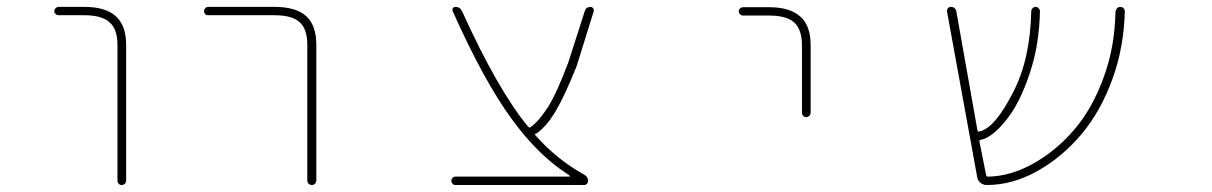

<svg xmlns="http://www.w3.org/2000/svg" viewBox="-20 -564 3540 561"><path d="M323.2 -36.1V-432.6Q323.2 -479.5 299.8 -499Q277.3 -519.5 226.6 -519.5H151.4Q146.5 -519.5 142.6 -522.9Q138.7 -526.4 138.7 -531.2Q138.7 -536.1 142.6 -540Q146.5 -543.9 151.4 -543.9H226.6Q288.1 -543.9 318.4 -516.6Q348.6 -489.3 348.6 -432.6V-36.1Q348.6 -31.2 344.7 -27.3Q340.8 -23.4 335.4 -23.4Q330.1 -23.4 326.7 -27.3Q323.2 -31.2 323.2 -36.1Z M877.9 -37.1V-432.6Q877.9 -479.5 855.5 -499Q834 -519.5 782.2 -519.5H587.9Q583 -519.5 579.6 -522.9Q576.2 -526.4 576.2 -531.2Q576.2 -536.1 579.6 -540Q583 -543.9 587.9 -543.9H782.2Q844.7 -543.9 875 -516.6Q904.3 -489.3 904.3 -432.6V-37.1Q904.3 -31.2 900.4 -27.3Q896.5 -23.4 891.1 -23.4Q885.7 -23.4 881.8 -27.3Q877.9 -31.2 877.9 -37.1Z M1310.5 -23.4Q1305.7 -23.4 1302.2 -27.3Q1298.8 -31.2 1298.8 -36.1Q1298.8 -41 1302.2 -44.4Q1305.7 -47.9 1310.5 -47.9H1643.6Q1644.5 -47.9 1645 -48.8Q1645.5 -49.8 1644.5 -50.8L1634.8 -57.6Q1550.8 -112.3 1475.6 -215.8Q1395.5 -324.2 1302.7 -531.2Q1300.8 -536.1 1303.2 -540Q1305.7 -543.9 1310.5 -543.9Q1324.2 -543.9 1330.1 -531.2Q1434.6 -300.8 1523.4 -193.4Q1526.4 -190.4 1530.3 -192.4Q1553.7 -209 1581.1 -251Q1607.4 -293 1640.6 -381.8L1688.5 -531.2Q1692.4 -543.9 1705.1 -543.9Q1710 -543.9 1712.9 -540Q1715.8 -536.1 1714.8 -531.2L1665 -371.1Q1629.9 -283.2 1602.5 -237.3Q1575.2 -192.4 1546.9 -173.8H1544.9Q1542 -170.9 1544.9 -168L1545.9 -167Q1607.4 -97.7 1688.5 -52.7Q1698.2 -46.9 1698.2 -35.2Q1698.2 -30.3 1694.8 -26.9Q1691.4 -23.4 1686.5 -23.4Z M2323.2 -234.4V-431.6Q2323.2 -478.5 2299.8 -499Q2277.3 -518.6 2226.6 -518.6H2151.4Q2146.5 -518.6 2142.6 -522Q2138.7 -525.4 2138.7 -530.8Q2138.7 -536.1 2142.6 -539.6Q2146.5 -543 2151.4 -543H2226.6Q2288.1 -543 2318.4 -515.6Q2348.6 -489.3 2348.6 -431.6V-234.4Q2348.6 -229.5 2344.7 -225.6Q2340.8 -221.7 2335.4 -221.7Q2330.1 -221.7 2326.7 -225.6Q2323.2 -229.5 2323.2 -234.4Z M2863.3 -23.4Q2852.5 -23.4 2844.2 -30.3Q2835.9 -37.1 2835 -47.9L2747.1 -530.3Q2746.1 -535.2 2749.5 -539.6Q2752.9 -543.9 2757.8 -543.9Q2771.5 -543.9 2774.4 -530.3L2835.9 -183.6Q2836.9 -178.7 2840.8 -179.7H2841.8Q2886.7 -189.5 2939.5 -293Q2990.2 -389.6 2993.2 -531.2Q2993.2 -536.1 2997.1 -540Q3001 -543.9 3005.9 -543.9Q3010.7 -543.9 3014.6 -540Q3018.6 -536.1 3018.6 -531.2Q3016.6 -432.6 2989.3 -351.6Q2960 -261.7 2918.9 -211.9Q2878.9 -162.1 2845.7 -155.3H2844.7Q2840.8 -154.3 2841.8 -150.4L2861.3 -52.7Q2862.3 -47.9 2866.2 -47.9Q2931.6 -48.8 2997.1 -85Q3064.5 -122.1 3118.7 -185.1Q3172.9 -248 3206.1 -341.8Q3237.3 -427.7 3239.3 -530.3Q3240.2 -536.1 3244.1 -540Q3248 -543.9 3253.4 -543.9Q3258.8 -543.9 3262.7 -540Q3266.6 -536.1 3266.6 -531.2Q3266.6 -530.3 3266.6 -530.3Q3263.7 -425.8 3231.4 -335.9Q3196.3 -238.3 3139.2 -170.9Q3082 -103.5 3009.8 -63.5Q2937.5 -23.4 2863.3 -23.4Z"/></svg>

Font: Rounded Mgen+ 1m thin
Style: Regular
Weight: 100
Designer: [Source Han Sans]
Ryoko NISHIZUKA  (kana & ideographs); Paul D. Hunt (Latin, Greek & Cyrillic); Wenlong ZHANG  (bopomofo
Version: Version 1.059.20150602